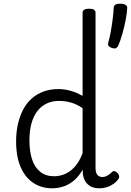

<svg xmlns="http://www.w3.org/2000/svg" viewBox="-20 -1000 707 1037"><path d="M262 17Q205 17 161 -11.5Q117 -40 92 -96.5Q67 -153 67 -236Q67 -287 77 -330.5Q87 -374 105.5 -409Q124 -444 152 -468.5Q180 -493 216 -506Q252 -519 296 -519Q328 -519 361.5 -509.5Q395 -500 426 -482V-931Q426 -942 435 -947.5Q444 -953 461 -953Q479 -953 487.5 -947.5Q496 -942 496 -931V-93Q496 -68 505.5 -56Q515 -44 533 -44Q543 -44 551.5 -47.5Q560 -51 568.5 -57Q577 -63 586 -72Q593 -78 601 -75Q609 -72 615 -65Q622 -58 623.5 -49.5Q625 -41 620 -34Q609 -18 592.5 -6.5Q576 5 557 11Q538 17 519 17Q485 17 465 4Q445 -9 436 -29.5Q427 -50 427 -74Q427 -77 427 -79.5Q427 -82 427 -84Q403 -43 374.5 -21Q346 1 317 9Q288 17 262 17ZM139 -240Q139 -182 153.5 -138.5Q168 -95 198 -71.5Q228 -48 272 -48Q302 -48 330.5 -60Q359 -72 384 -99.5Q409 -127 426 -173V-416Q393 -438 362 -446.5Q331 -455 298 -455Q269 -455 244.5 -446Q220 -437 200.5 -420Q181 -403 167 -377Q153 -351 146 -317Q139 -283 139 -240ZM584 -741Q570 -746 566 -753Q562 -760 565 -771Q572 -794 578 -827.5Q584 -861 588.5 -896Q593 -931 594 -957Q594 -967 601.5 -973.5Q609 -980 629 -980Q649 -980 658.5 -973.5Q668 -967 667 -957Q666 -929 658.5 -891Q651 -853 640.5 -816Q630 -779 618 -752Q614 -745 608 -740.5Q602 -736 584 -741Z"/></svg>

Font: Playwrite US Modern Light
Style: Regular
Weight: 300
Designer: Veronika Burian, José Scaglione
Foundry: TypeTogether
Version: Version 1.003